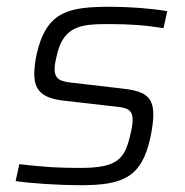

<svg xmlns="http://www.w3.org/2000/svg" viewBox="-20 -538 546 566"><path d="M216 8C340 8 397 -13 423 -131C429 -160 432 -183 432 -200C432 -256 403 -270 340 -277L203 -293C160 -297 141 -302 141 -335C141 -349 145 -364 149 -381C170 -464 224 -467 301 -467C361 -467 406 -464 462 -455L473 -505C429 -513 360 -518 307 -518C185 -518 117 -507 88 -378C83 -355 81 -334 81 -320C81 -271 105 -248 170 -241L310 -225C352 -221 371 -218 371 -184C371 -172 368 -156 363 -136C347 -69 325 -43 217 -43C152 -43 118 -45 37 -54L26 -4C77 3 156 8 216 8Z"/></svg>

Font: Saira UNSAM Light Italic
Style: Regular
Weight: 300
Italic angle: -12°
Designer: Hector Gatti with collaboration of the Omnibus-Type team
Foundry: Omnibus-Type
Version: Version 0.072;PS 000.072;hotconv 1.0.88;makeotf.lib2.5.64775